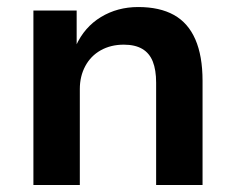

<svg xmlns="http://www.w3.org/2000/svg" viewBox="-20 -526 668 546"><path d="M75 0V-496H198V-396H196Q220 -449 267 -477.5Q314 -506 373 -506Q434 -506 474.5 -483.5Q515 -461 535.5 -414Q556 -367 556 -296V0H424V-291Q424 -327 414.5 -351Q405 -375 384.5 -387Q364 -399 332 -399Q295 -399 266.5 -383Q238 -367 222.5 -338Q207 -309 207 -273V0Z"/></svg>

Font: Nunito Sans 9pt
Style: Bold
Weight: 700
Version: Version 3.101;gftools[0.9.27]